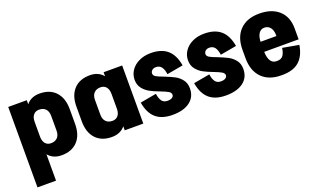

<svg xmlns="http://www.w3.org/2000/svg" viewBox="-75 -976 2699 1615"><g transform="rotate(-20 1275.0 -168.0)"><path d="M520 -326V-194Q520 -95 468.5 -39.5Q417 16 325 16Q249 16 206 -36V200H40V-520H206V-484Q249 -536 325 -536Q417 -536 468.5 -480.5Q520 -425 520 -326ZM354 -194V-326Q354 -366 333 -388Q312 -410 275 -410Q243 -410 224.5 -388Q206 -366 206 -326V-194Q206 -154 224.5 -132Q243 -110 275 -110Q312 -110 333 -132Q354 -154 354 -194Z M894 -520H1060V0H894V-36Q851 16 775 16Q683 16 631.5 -39.5Q580 -95 580 -194V-326Q580 -425 631.5 -480.5Q683 -536 775 -536Q851 -536 894 -484ZM894 -194V-326Q894 -366 875.5 -388Q857 -410 825 -410Q788 -410 767 -388Q746 -366 746 -326V-194Q746 -154 767 -132Q788 -110 825 -110Q857 -110 875.5 -132Q894 -154 894 -194Z M1360 -311Q1413 -290 1446.5 -272.5Q1480 -255 1505 -223.5Q1530 -192 1530 -145Q1530 -69 1474 -26.5Q1418 16 1319 16H1318Q1223 16 1169.5 -30.5Q1116 -77 1100 -173L1245 -199Q1251 -155 1268 -132.5Q1285 -110 1318 -110Q1344 -110 1359 -119.5Q1374 -129 1374 -145Q1374 -163 1353 -175.5Q1332 -188 1287 -205Q1236 -224 1201.5 -242.5Q1167 -261 1142 -292.5Q1117 -324 1117 -370Q1117 -417 1143.5 -455Q1170 -493 1216 -514.5Q1262 -536 1319 -536H1320Q1415 -536 1468.5 -489.5Q1522 -443 1538 -347L1393 -321Q1387 -365 1370 -387.5Q1353 -410 1320 -410Q1300 -410 1286.5 -398.5Q1273 -387 1273 -370Q1273 -352 1293 -340Q1313 -328 1360 -311Z M1838 -311Q1891 -290 1924.5 -272.5Q1958 -255 1983 -223.5Q2008 -192 2008 -145Q2008 -69 1952 -26.5Q1896 16 1797 16H1796Q1701 16 1647.5 -30.5Q1594 -77 1578 -173L1723 -199Q1729 -155 1746 -132.5Q1763 -110 1796 -110Q1822 -110 1837 -119.5Q1852 -129 1852 -145Q1852 -163 1831 -175.5Q1810 -188 1765 -205Q1714 -224 1679.5 -242.5Q1645 -261 1620 -292.5Q1595 -324 1595 -370Q1595 -417 1621.5 -455Q1648 -493 1694 -514.5Q1740 -536 1797 -536H1798Q1893 -536 1946.5 -489.5Q2000 -443 2016 -347L1871 -321Q1865 -365 1848 -387.5Q1831 -410 1798 -410Q1778 -410 1764.5 -398.5Q1751 -387 1751 -370Q1751 -352 1771 -340Q1791 -328 1838 -311Z M2530 -219H2222Q2223 -167 2241 -138.5Q2259 -110 2291 -110H2301Q2335 -110 2352 -132.5Q2369 -155 2375 -199L2520 -173Q2504 -77 2450.5 -30.5Q2397 16 2301 16H2291Q2180 16 2118 -47Q2056 -110 2056 -223V-297Q2056 -410 2118 -473Q2180 -536 2290 -536H2291Q2403 -536 2466.5 -478Q2530 -420 2530 -317ZM2364 -309V-316Q2364 -360 2344.5 -385Q2325 -410 2291 -410Q2260 -410 2242 -383.5Q2224 -357 2222 -309Z"/></g></svg>

Font: Akshar
Style: Bold
Weight: 700
Designer: Tall Chai
Foundry: Tall Chai
Version: Version 1.000